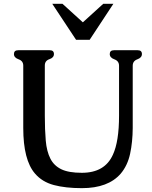

<svg xmlns="http://www.w3.org/2000/svg" viewBox="-20 -959 799 1008"><path d="M102.1 -287.1V-614.3Q102.1 -639.2 77.6 -647.7Q53.2 -656.2 53.2 -675.3Q53.2 -695.3 75.7 -695.3H241.2Q263.2 -695.3 263.2 -675.3Q263.2 -656.2 239.3 -648.2Q215.3 -640.1 215.3 -615.2V-352.1Q215.3 -277.8 220.2 -220.9Q225.1 -164.1 244.6 -126Q263.2 -89.4 301.5 -70.6Q339.8 -51.8 409.7 -51.8Q530.3 -51.8 572.8 -147Q605 -216.3 605 -352.1V-613.8Q605 -638.7 580.6 -647.5Q556.2 -656.2 556.2 -675.3Q556.2 -695.3 578.6 -695.3H703.1Q725.1 -695.3 725.1 -675.3Q725.1 -656.2 700.9 -647.5Q676.8 -638.7 676.8 -613.8V-287.1Q676.3 -213.4 663.1 -151.9Q649.9 -90.3 613.8 -47.4Q547.9 28.8 409.7 28.8Q324.2 28.8 262.7 12.5Q201.2 -3.9 163.6 -47.9Q102.1 -119.1 102.1 -287.1ZM254.4 -939H308.1L415 -841.8L522 -939H575.2L450.7 -750H379.4Z"/></svg>

Font: Caudex
Style: Bold
Weight: 700
Version: Version 1.01